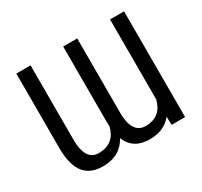

<svg xmlns="http://www.w3.org/2000/svg" viewBox="-151 -931 1205 1144"><g transform="rotate(-30 451.5 -358.5)"><path d="M81 -215.9C81 -46.9 149.1 9.9 254.3 9.9C337.7 9.9 392.4 -26.3 423.7 -85.2C451.7 -15.6 506.4 9.9 576.7 9.9C646 9.9 695.3 -15.3 727.6 -57.5L730.1 0H822.4V-727.3H725.9V-177.6C710.9 -114.3 671.2 -71 592.3 -71C546.9 -71 500 -99.4 500 -215.9V-727.3H403.4V-215.9C403.4 -202.4 403.8 -189.6 404.8 -177.9C389.6 -114.3 349.1 -71 269.9 -71C224.4 -71 179 -99.4 179 -215.9V-727.3H81Z"/></g></svg>

Font: Magic Ui Pro
Style: Regular
Weight: 400
Designer: Stefan Endress, Andreas Faust
Version: Version 1.000;FEAKit 1.0